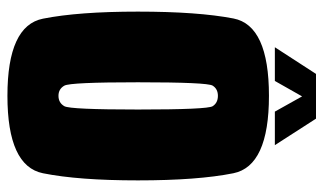

<svg xmlns="http://www.w3.org/2000/svg" viewBox="-193 -653 850 504"><g transform="rotate(90 232.0 -401.0)"><path d="M231.5 4.5Q416 4.5 434.8 -88.8Q453.5 -182 453.5 -338Q453.5 -495 434.8 -588.5Q416 -682 231.5 -682Q46.5 -682 28.5 -588.8Q10.5 -495.5 10.5 -338Q10.5 -182 29 -88.8Q47.5 4.5 231.5 4.5ZM231.5 -129.5Q213.5 -129.5 204.8 -145Q196 -160.5 196 -338Q196 -520.5 204.8 -534.2Q213.5 -548 231.5 -548Q250 -548 258.8 -534.2Q267.5 -520.5 267.5 -338Q267.5 -160.5 258.8 -145Q250 -129.5 231.5 -129.5ZM104 -697.5H192.5L233 -769L273 -697.5H361L291.5 -805.5H174Z"/></g></svg>

Font: Anybody ExtraCondensed Black
Style: Regular
Weight: 900
Width: 2
Version: Version 1.113;gftools[0.9.25]